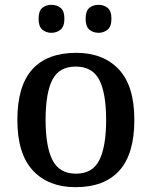

<svg xmlns="http://www.w3.org/2000/svg" viewBox="-20 -766 629 796"><path d="M293 10Q181 10 116.5 -59Q52 -128 52 -269Q52 -410 114 -478.5Q176 -547 296 -547Q408 -547 472.5 -478.5Q537 -410 537 -269Q537 -128 475 -59Q413 10 293 10ZM295 -46Q364 -46 392 -102.5Q420 -159 420 -269Q420 -380 391.5 -435Q363 -490 294 -490Q225 -490 197 -435Q169 -380 169 -269Q169 -159 197.5 -102.5Q226 -46 295 -46ZM389 -630Q366 -630 350.5 -643Q335 -656 335 -688Q335 -721 350.5 -733.5Q366 -746 389 -746Q410 -746 426 -733.5Q442 -721 442 -688Q442 -656 426 -643Q410 -630 389 -630ZM193 -630Q171 -630 155.5 -643Q140 -656 140 -688Q140 -721 155.5 -733.5Q171 -746 193 -746Q215 -746 231 -733.5Q247 -721 247 -688Q247 -656 231 -643Q215 -630 193 -630Z"/></svg>

Font: Noto Serif Khojki Medium
Style: Regular
Weight: 500
Version: Version 2.003